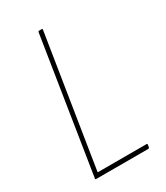

<svg xmlns="http://www.w3.org/2000/svg" viewBox="-167 -728 692 801"><g transform="rotate(-30 179.0 -327.5)"><path d="M54 0Q49 0 50 -4L152 -651Q153 -655 158 -655H169Q174 -655 173 -651L73 -21H309Q313 -21 312 -16L310 -4Q309 0 304 0Z"/></g></svg>

Font: Sofia Sans Condensed Thin
Style: Italic
Weight: 250
Italic angle: -9°
Version: Version 4.100